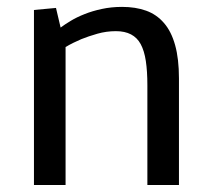

<svg xmlns="http://www.w3.org/2000/svg" viewBox="-20 -529 604 549"><path d="M77.1 0V-500.5L140.1 -506.3L153.3 -450.2Q165 -459 182.4 -469.5Q199.7 -480 222.2 -488.8Q244.1 -497.6 271.2 -503.4Q298.3 -509.3 329.1 -509.3Q367.7 -509.3 397.7 -498.5Q427.7 -487.8 448.7 -463.4Q469.7 -439.5 480.7 -400.1Q491.7 -360.8 491.7 -304.7V0H401.4V-285.2Q401.4 -325.2 397 -354.5Q392.6 -383.8 382.3 -402.8Q362.3 -439.9 311.5 -439.9Q284.2 -439.9 258.5 -432.6Q232.9 -425.3 212.4 -417Q200.7 -412.1 189.5 -406.5Q178.2 -400.9 167.5 -394.5V0Z"/></svg>

Font: Mako
Style: Regular
Weight: 400
Designer: vernon adams
Foundry: vernon adams
Version: Version 1.100; ttfautohint (v1.8.4.7-5d5b);gftools[0.9.33]